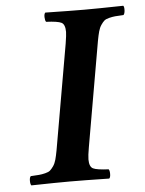

<svg xmlns="http://www.w3.org/2000/svg" viewBox="-49 -687 550 729"><g transform="rotate(-5 226.0 -322.5)"><path d="M271 -122.1Q265.6 -91.3 265.6 -77.1Q265.6 -49.3 279.8 -42.2Q293.9 -35.2 338.9 -33.2Q342.8 -28.3 342.8 -15.4Q342.8 -2.4 337.9 2Q238.3 0 188 0Q138.7 0 41 2Q37.1 -2.9 37.1 -15.9Q37.1 -28.8 42 -33.2Q63 -34.2 73.7 -35.2Q84.5 -36.1 97.4 -39.3Q110.4 -42.5 116.2 -47.6Q122.1 -52.7 129.2 -62.7Q136.2 -72.8 140.1 -86.9Q144 -101.1 147.9 -122.1L217.8 -522.9Q223.1 -556.2 223.1 -566.9Q223.1 -595.7 209.2 -602.8Q195.3 -609.9 150.9 -611.8Q147 -616.7 146.5 -629.4Q146 -642.1 150.9 -647Q250.5 -645 300.8 -645Q350.6 -645 448.2 -647Q452.1 -642.6 451.4 -629.4Q450.7 -616.2 445.8 -611.8Q424.8 -610.8 414.1 -609.9Q403.3 -608.9 390.6 -605.7Q377.9 -602.5 372.1 -597.4Q366.2 -592.3 359.4 -582.3Q352.5 -572.3 348.6 -558.1Q344.7 -543.9 340.8 -522.9Z"/></g></svg>

Font: Linux Libertine G
Style: Semibold Italic
Weight: 600
Italic angle: -11.5°
Designer: Philipp H. Poll
Foundry: Philipp H. Poll
Version: Version 5.1.1